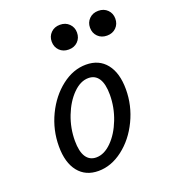

<svg xmlns="http://www.w3.org/2000/svg" viewBox="-119 -707 708 805"><g transform="rotate(-20 234.5 -304.5)"><path d="M62.1 -141.9Q62.1 -215.3 93.5 -280.6Q125 -346 176.6 -385.9Q228.2 -425.8 285.5 -425.8Q343.5 -425.8 375.8 -385.1Q408.1 -344.4 408.1 -271.8Q408.1 -199.2 376.6 -133.9Q345.2 -68.5 293.1 -28.6Q241.1 11.3 183.9 11.3Q126.6 11.3 94.4 -29Q62.1 -69.4 62.1 -141.9ZM337.1 -273.4Q337.1 -321 321.4 -345.2Q305.6 -369.4 275.8 -369.4Q240.3 -369.4 207.3 -336.3Q174.2 -303.2 153.6 -250.4Q133.1 -197.6 133.1 -141.1Q133.1 -93.5 148.8 -69.4Q164.5 -45.2 194.4 -45.2Q229.8 -45.2 262.9 -78.2Q296 -111.3 316.5 -164.1Q337.1 -216.9 337.1 -273.4ZM354.8 -565.3Q354.8 -588.7 370.6 -604.4Q386.3 -620.2 411.3 -620.2Q436.3 -620.2 452 -604.4Q467.7 -588.7 467.7 -565.3Q467.7 -541.1 452 -525.4Q436.3 -509.7 411.3 -509.7Q386.3 -509.7 370.6 -525.4Q354.8 -541.1 354.8 -565.3ZM183.9 -565.3Q183.9 -588.7 199.6 -604.4Q215.3 -620.2 240.3 -620.2Q265.3 -620.2 281 -604.4Q296.8 -588.7 296.8 -565.3Q296.8 -541.1 281 -525.4Q265.3 -509.7 240.3 -509.7Q215.3 -509.7 199.6 -525.4Q183.9 -541.1 183.9 -565.3Z"/></g></svg>

Font: Playfair Micro SmCond SmLight
Style: Italic
Weight: 360
Width: 4
Italic angle: -15.6°
Designer: Claus Eggers Sørensen
Foundry: Claus Eggers Sørensen
Version: Version 2.203;Glyphs 3.3 (3326)